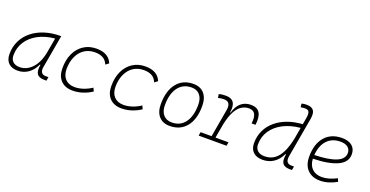

<svg xmlns="http://www.w3.org/2000/svg" viewBox="-31 -1447 4163 2162"><g transform="rotate(20 2051.0 -366.5)"><path d="M181.6 10.3Q110.8 10.3 72 -27.8Q33.2 -65.9 33.2 -135.3Q33.2 -223.1 68.4 -294.7Q103.5 -366.2 167 -417Q230.5 -467.8 316.4 -495.1Q402.3 -522.5 503.4 -522.5H512.2L442.4 -126Q435.1 -85.4 450.4 -62.7Q465.8 -40 500.5 -40H534.7L526.9 4.9H503.9Q436 4.9 412.8 -29.5Q389.6 -64 402.8 -138.7H395.5Q362.3 -66.9 306.9 -28.3Q251.5 10.3 181.6 10.3ZM189 -34.7Q274.9 -34.7 339.8 -105.5Q404.8 -176.3 427.2 -306.2L457 -474.6Q341.8 -463.4 257.3 -418Q172.9 -372.6 126.5 -300.5Q80.1 -228.5 80.1 -137.7Q80.1 -88.9 108.9 -61.8Q137.7 -34.7 189 -34.7Z M849.1 -35.2Q900.4 -35.2 953.4 -53.5Q1006.3 -71.8 1051.3 -102.1L1069.8 -63Q1022.5 -30.3 962.6 -10.3Q902.8 9.8 839.8 9.8Q749.5 9.8 698.7 -43Q647.9 -95.7 647.9 -189.9Q647.9 -292 683.8 -367.7Q719.7 -443.4 784.9 -485.4Q850.1 -527.3 937.5 -527.3Q1080.6 -527.3 1125 -419.9L1087.4 -391.6Q1067.9 -440.4 1029.1 -461.4Q990.2 -482.4 933.6 -482.4Q861.8 -482.4 808.1 -446.8Q754.4 -411.1 724.9 -346.7Q695.3 -282.2 694.8 -195.8Q695.8 -120.1 736.3 -77.6Q776.9 -35.2 849.1 -35.2Z M1435.1 -35.2Q1486.3 -35.2 1539.3 -53.5Q1592.3 -71.8 1637.2 -102.1L1655.8 -63Q1608.4 -30.3 1548.6 -10.3Q1488.8 9.8 1425.8 9.8Q1335.4 9.8 1284.7 -43Q1233.9 -95.7 1233.9 -189.9Q1233.9 -292 1269.8 -367.7Q1305.7 -443.4 1370.8 -485.4Q1436 -527.3 1523.4 -527.3Q1666.5 -527.3 1710.9 -419.9L1673.3 -391.6Q1653.8 -440.4 1615 -461.4Q1576.2 -482.4 1519.5 -482.4Q1447.8 -482.4 1394 -446.8Q1340.3 -411.1 1310.8 -346.7Q1281.2 -282.2 1280.8 -195.8Q1281.7 -120.1 1322.3 -77.6Q1362.8 -35.2 1435.1 -35.2Z M2002.9 9.8Q1920.4 9.8 1874 -42.5Q1827.6 -94.7 1827.6 -187.5Q1827.6 -347.7 1899.2 -437.5Q1970.7 -527.3 2097.7 -527.3Q2180.7 -527.3 2227.1 -474.1Q2273.4 -420.9 2273.4 -325.2Q2273.4 -167.5 2201.9 -78.9Q2130.4 9.8 2002.9 9.8ZM2012.7 -35.2Q2113.3 -35.2 2169.9 -111.3Q2226.6 -187.5 2226.6 -323.7Q2226.6 -398.4 2191.2 -440.4Q2155.8 -482.4 2091.8 -482.4Q1989.7 -482.4 1932.1 -406Q1874.5 -329.6 1874.5 -193.8Q1874.5 -119.1 1911.1 -77.1Q1947.8 -35.2 2012.7 -35.2Z M2349.1 0 2356.9 -43.9H2488.3L2546.9 -377.9Q2564.9 -482.4 2478.5 -482.4Q2442.4 -482.4 2408.7 -472.7L2401.4 -516.6Q2421.9 -522.9 2442.6 -525.1Q2463.4 -527.3 2484.4 -527.3Q2619.6 -527.3 2592.3 -365.7H2598.6Q2619.1 -442.9 2666.7 -485.1Q2714.4 -527.3 2787.1 -527.3Q2935.1 -527.3 2909.2 -333H2862.8Q2871.6 -408.7 2851.3 -445.6Q2831.1 -482.4 2777.3 -482.4Q2731.4 -482.4 2690.9 -457Q2650.4 -431.6 2618.4 -373Q2586.4 -314.5 2565.4 -215.3L2535.2 -43.9H2690.9L2683.1 0Z M3117.2 10.3Q3043.9 10.3 3003.9 -27.8Q2963.9 -65.9 2963.9 -135.3Q2963.9 -219.2 2996.8 -287.8Q3029.8 -356.4 3089.8 -407Q3149.9 -457.5 3230.7 -486.8Q3311.5 -516.1 3407.2 -521.5L3421.4 -604Q3429.7 -651.9 3419.2 -674.8Q3408.7 -697.8 3372.6 -697.8Q3359.4 -697.8 3345.9 -696.5Q3332.5 -695.3 3319.3 -692.4L3314 -734.9Q3328.6 -739.3 3343.5 -741Q3358.4 -742.7 3373.5 -742.7Q3437 -742.7 3459.2 -709.5Q3481.4 -676.3 3469.7 -608.9L3385.7 -131.3Q3369.6 -40 3446.8 -40H3477.1L3469.2 4.9H3444.3Q3395 4.9 3371.1 -13.2Q3347.2 -31.2 3342.5 -63.5Q3337.9 -95.7 3345.7 -138.7H3338.4Q3305.7 -66.9 3248.3 -28.3Q3190.9 10.3 3117.2 10.3ZM3375 -335.9V-336.4L3398.9 -474.6Q3281.2 -463.4 3194.1 -418Q3106.9 -372.6 3058.8 -300.5Q3010.7 -228.5 3010.7 -137.7Q3010.7 -88.9 3040.8 -61.8Q3070.8 -34.7 3124.5 -34.7Q3223.6 -34.7 3284.2 -110.6Q3344.7 -186.5 3375 -335.9Z M3810.5 -35.2Q3851.1 -35.2 3897.2 -48.3Q3943.4 -61.5 3986.3 -85.4L4003.4 -47.9Q3957.5 -21 3905.8 -5.6Q3854 9.8 3806.2 9.8Q3709 9.8 3654.3 -46.9Q3599.6 -103.5 3599.6 -204.6Q3599.6 -356.4 3673.6 -441.9Q3747.6 -527.3 3879.4 -527.3Q3956.1 -527.3 3999 -491.2Q4042 -455.1 4042 -390.6Q4042 -294.9 3937.7 -247.3Q3833.5 -199.7 3646.5 -195.8Q3649.9 -120.1 3692.9 -77.6Q3735.8 -35.2 3810.5 -35.2ZM3647.9 -240.2Q3815.9 -244.1 3905.5 -280.5Q3995.1 -316.9 3995.1 -389.2Q3995.1 -432.6 3963.9 -457.5Q3932.6 -482.4 3875.5 -482.4Q3775.4 -482.4 3715.8 -418.5Q3656.2 -354.5 3647.9 -240.2Z"/></g></svg>

Font: Cascadia Mono ExtraLight
Style: Italic
Weight: 200
Italic angle: -10°
Monospace: yes
Designer: Aaron Bell
Foundry: Saja Typeworks
Version: Version 2404.023; ttfautohint (v1.8.4)